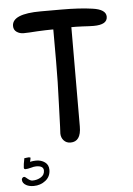

<svg xmlns="http://www.w3.org/2000/svg" viewBox="-54 -620 576 834"><g transform="rotate(-5 234.5 -202.5)"><path d="M380 -571Q439 -563 439 -531Q439 -496 379 -496Q371 -496 359 -496.5Q347 -497 331 -498Q314 -499 302 -499Q290 -499 282 -499L281 -66Q281 0 235 0Q217 0 205.5 -12.5Q194 -25 194 -44Q194 -40 195.5 -72Q197 -104 199 -172Q201 -221 202 -266.5Q203 -312 203 -356V-496H193Q183 -496 168 -495.5Q153 -495 133 -494Q93 -491 73 -491Q56 -491 43 -500Q30 -509 30 -526Q30 -579 156 -579H246Q286 -579 319.5 -577Q353 -575 380 -571ZM194 -44ZM79 65Q101 65 117 76.5Q133 88 133 110Q133 139 111 156.5Q89 174 59 174Q40 174 27 167Q10 158 10 142L11 138Q15 131 21 131Q25 131 36 141Q47 150 56 150Q76 150 92.5 140Q109 130 109 111Q109 90 77 90Q67 90 54 94Q39 98 30 98Q23 98 23 91Q23 79 29 50Q30 50 32.5 50Q35 50 39 49Q44 48 50 48L52 49Q54 49 56 50Q55 55 54.5 59Q54 63 52 68Q67 65 79 65Z"/></g></svg>

Font: Dongol
Style: Regular
Weight: 400
Designer: Abdo Mohamed and Ibrahim Hamdi
Foundry: Protype Foundry
Version: Version 1.000;hotconv 1.0.109;makeotfexe 2.5.65596